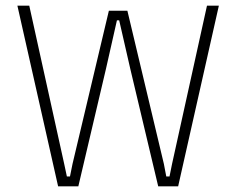

<svg xmlns="http://www.w3.org/2000/svg" viewBox="-20 -659 836 679"><path d="M185.5 0 41.5 -639H83.5L207 -79.5L216.5 -35H227.5L236.5 -79.5L365 -621H430.5L559.5 -79.5L568 -35H579.5L588.5 -79.5L712 -639H754L610 0H539.5L441 -414.5L401.5 -587H393.5L354.5 -414.5L257 0Z"/></svg>

Font: Anek Tamil ExtraLight
Style: Regular
Weight: 250
Version: Version 1.003